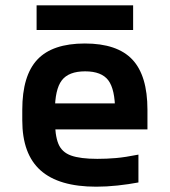

<svg xmlns="http://www.w3.org/2000/svg" viewBox="-20 -694 640 724"><path d="M343 10Q202 10 133 -51.5Q64 -113 64 -240V-280Q64 -409 121 -469.5Q178 -530 300 -530Q422 -530 479 -469.5Q536 -409 536 -280V-206H133V-304H445L414 -272V-275Q414 -357 388.5 -391Q363 -425 301 -425Q239 -425 213 -391Q187 -357 187 -275V-245Q187 -184 200 -152Q213 -120 248 -107.5Q283 -95 347 -95Q382 -95 417 -98Q452 -101 502 -111V-6Q465 1 423.5 5.5Q382 10 343 10ZM118 -581V-674H482V-581Z"/></svg>

Font: M PLUS Code Latin Expanded SemiBold
Style: Regular
Weight: 600
Width: 7
Designer: Coji Morishita
Foundry: UNDERFOREST DESIGN
Version: Version 1.002; ttfautohint (v1.8.3)